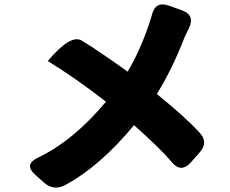

<svg xmlns="http://www.w3.org/2000/svg" viewBox="-20 -806 1040 868"><path d="M801 -760Q862 -739 835 -680L815 -639Q759 -494 689 -381Q814 -280 879 -210Q925 -164 882 -116L843 -72Q800 -24 759 -70Q708 -132 586 -240Q432 -55 281 27Q225 61 177 18L137 -18Q89 -62 149 -92Q310 -168 459 -346Q322 -453 196 -530Q300 -654 350 -622Q418 -582 557 -482Q612 -574 655 -700L666 -736Q681 -802 742 -781Z"/></svg>

Font: Swei Half Moon CJK SC
Style: Black
Weight: 900
Version: Version 2.071